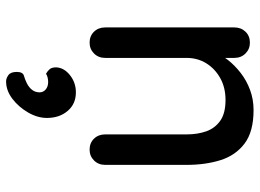

<svg xmlns="http://www.w3.org/2000/svg" viewBox="-131 -447 852 630"><g transform="rotate(90 295.0 -132.0)"><path d="M341 -538Q412 -538 451 -508.5Q490 -479 505.5 -429.5Q521 -380 521 -319V-51Q521 -29 506.5 -14.5Q492 0 471 0Q449 0 435 -14.5Q421 -29 421 -51V-318Q421 -354 411 -382.5Q401 -411 376.5 -428.5Q352 -446 308 -446Q267 -446 236 -428.5Q205 -411 187.5 -382.5Q170 -354 170 -318V-51Q170 -29 155.5 -14.5Q141 0 120 0Q98 0 84 -14.5Q70 -29 70 -51V-475Q70 -497 84 -511.5Q98 -526 120 -526Q141 -526 155.5 -511.5Q170 -497 170 -475V-419L152 -409Q159 -431 176.5 -453.5Q194 -476 219 -495.5Q244 -515 275 -526.5Q306 -538 341 -538ZM367 140Q367 171 349 202Q331 233 304 253.5Q277 274 247 274Q237 274 226.5 266.5Q216 259 216 239Q216 219 228.5 215.5Q241 212 253 206Q267 199 275 188.5Q283 178 283 164Q283 152 273.5 144Q264 136 249 136Q243 136 235.5 137.5Q228 139 222 143Q213 138 207 131Q201 124 201 110Q202 84 226.5 64.5Q251 45 283 45Q321 45 344 72Q367 99 367 140Z"/></g></svg>

Font: Quicksand Light SemiBold
Style: Regular
Weight: 600
Version: Version 3.006